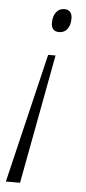

<svg xmlns="http://www.w3.org/2000/svg" viewBox="-53 -570 350 784"><g transform="rotate(5 122.5 -178.0)"><path d="M210.9 -502.9Q210.9 -475.6 198.7 -459.7Q186.5 -443.8 165 -443.8Q132.8 -443.8 132.8 -479Q132.8 -505.9 145.3 -522.5Q157.7 -539.1 178.2 -539.1Q210.9 -539.1 210.9 -502.9ZM159.2 -347.2 60.1 183.1H2L128.9 -347.2Z"/></g></svg>

Font: Open Sans Hebrew Light
Style: Italic
Weight: 300
Italic angle: -12°
Foundry: Ascender Corporation, Yanek Iontef
Version: Version 2.001;PS 002.001;hotconv 1.0.70;makeotf.lib2.5.58329